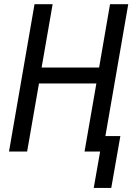

<svg xmlns="http://www.w3.org/2000/svg" viewBox="-20 -731 646 926"><path d="M598.6 -710.9H510.7L458 -405.3H180.7L233.9 -710.9H146.5L23.4 0H110.8L168 -328.6H444.8L387.7 0H462.9L432.1 175.3H516.6L560.5 -74.7H488.3Z"/></svg>

Font: Roboto Condensed
Style: Italic
Weight: 400
Designer: Google
Version: Version 1.000;PS 001.000;hotconv 1.0.88;makeotf.lib2.5.64775